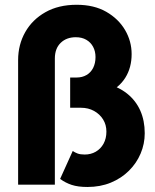

<svg xmlns="http://www.w3.org/2000/svg" viewBox="-20 -754 632 784"><path d="M337 9.5Q298.5 9.5 272.8 1Q247 -7.5 225.5 -23.5L277 -137.5Q285.5 -131.5 296.8 -127.2Q308 -123 326 -123Q351 -123 371 -134.5Q391 -146 402.8 -167.2Q414.5 -188.5 414.5 -216.5Q414.5 -244.5 401 -266.2Q387.5 -288 364 -301Q340.5 -314 310.5 -314H266.5V-437.5H293Q316 -437.5 333.5 -447.8Q351 -458 360.5 -477Q370 -496 370 -521Q370 -544.5 360.2 -562.8Q350.5 -581 332.5 -591.5Q314.5 -602 289.5 -602Q251.5 -602 227.8 -579Q204 -556 204 -515V0H54V-508.5Q54 -571.5 83 -622.8Q112 -674 165.5 -704.2Q219 -734.5 293 -734.5Q364 -734.5 414 -705.8Q464 -677 490.8 -631.2Q517.5 -585.5 517.5 -533Q517.5 -478 491.8 -436.8Q466 -395.5 417 -374L411 -413Q463 -400.5 498.8 -372Q534.5 -343.5 552.8 -302.5Q571 -261.5 571 -210Q571 -166.5 554.2 -127Q537.5 -87.5 506.5 -56.8Q475.5 -26 432.5 -8.2Q389.5 9.5 337 9.5Z"/></svg>

Font: Outfit Thin
Style: Regular
Weight: 100
Designer: Rodrigo Fuenzalida
Foundry: fragTYPE
Version: Version 1.100;gftools[0.9.27]